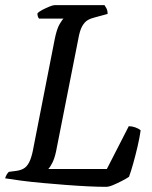

<svg xmlns="http://www.w3.org/2000/svg" viewBox="-30 -724 589 744"><path d="M381 0Q351 0 310 -2Q269 -4 224 -7.5Q179 -11 134.5 -15Q90 -19 52 -24Q14 -29 -10 -33Q-8 -41 -4 -47.5Q0 -54 4 -58L34 -62Q55 -65 67 -74.5Q79 -84 87 -104Q95 -124 101 -159L182 -572Q190 -612 201 -630.5Q212 -649 216 -652H121Q118 -656 116.5 -661Q115 -666 115 -672Q121 -679 134.5 -686Q148 -693 161.5 -698.5Q175 -704 181 -704H375Q378 -700 382.5 -691.5Q387 -683 387 -670L339 -657Q322 -653 310 -646Q298 -639 288.5 -622.5Q279 -606 273 -571L187 -136Q181 -109 172.5 -92.5Q164 -76 157 -69H384L469 -235Q481 -235 494 -230.5Q507 -226 515 -219Q511 -190 503 -156Q495 -122 486.5 -91.5Q478 -61 470 -39Q460 -32 442.5 -23Q425 -14 408.5 -7Q392 0 381 0Z"/></svg>

Font: Texturina 12pt
Style: Italic
Weight: 400
Italic angle: -11°
Designer: Guillermo Torres Carreño
Foundry: Omnibus-Type
Version: Version 1.002